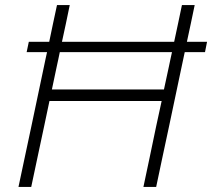

<svg xmlns="http://www.w3.org/2000/svg" viewBox="-20 -733 832 753"><path d="M52.5 0Q65 -59.5 77 -115.5Q89 -171.5 103 -237.5L152.5 -472.5Q155.5 -487.5 158.5 -501.2Q161.5 -515 164.5 -528.5H84.5L93 -569H173Q180.5 -605.5 188 -640.8Q195.5 -676 203.5 -713H253.5Q246 -676 238.5 -640.8Q231 -605.5 223 -569H663Q671 -606 678.5 -641.5Q686 -677 693.5 -713H743.5Q736 -676.5 728.5 -641.2Q721 -606 713 -569H792L784 -528.5H704.5Q698.5 -500 692.5 -472L643 -237.5Q629 -171.5 617 -116Q605 -60.5 592.5 0H542.5Q555 -60 567 -115.8Q579 -171.5 592.5 -238L614 -337H174L153 -237.5Q139 -171.5 127 -115.5Q115 -59.5 102.5 0ZM202.5 -472 183.5 -382H623L642.5 -472.5Q645.5 -487 648.5 -501Q651.5 -515 654.5 -528.5H214.5Q211.5 -515 208.8 -501Q206 -487 202.5 -472Z"/></svg>

Font: Commissioner ExtraLight
Style: Italic
Weight: 200
Italic angle: -12°
Designer: Kostas Bartsokas
Foundry: Kostas Bartsokas
Version: Version 1.000; ttfautohint (v1.8.3)